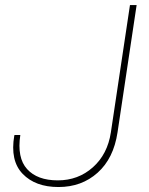

<svg xmlns="http://www.w3.org/2000/svg" viewBox="-20 -731 589 761"><path d="M36.6 -193.4 37.6 -195.8H60.5Q46.9 -105.5 87.4 -60.8Q127.9 -16.1 209 -16.1Q290 -16.1 348.1 -67.9Q406.2 -119.6 419.4 -206.1L495.1 -710.9H521.5L445.8 -206.1Q430.2 -103 366.9 -46.4Q303.7 10.3 211.9 10.3Q120.1 10.3 69.8 -42Q19.5 -94.2 36.6 -193.4Z"/></svg>

Font: Roboto-ThinItalic
Style: Italic
Weight: 250
Italic angle: -12°
Designer: Google
Version: Version 1.100141; 2013; ttfautohint (v0.94.14-c901) -l 8 -r 